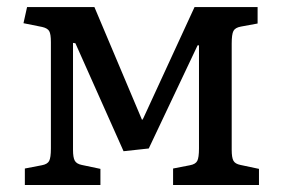

<svg xmlns="http://www.w3.org/2000/svg" viewBox="-20 -527 804 547"><path d="M50.8 0V-46.9L99.1 -56.2Q115.2 -59.1 120.1 -68.6Q125 -78.1 125 -104V-407.2Q125 -430.2 120.1 -438.5Q115.2 -446.8 100.1 -450.2L46.9 -460.9L57.1 -506.8H249L384.8 -185.1L388.2 -189.9L534.2 -506.8H713.9V-460L666 -451.2Q649.9 -448.2 645 -438.7Q640.1 -429.2 640.1 -402.8V-100.1Q640.1 -78.1 645 -69.1Q649.9 -60.1 665 -57.1L717.8 -45.9V0H473.1V-46.9L521 -56.2Q537.1 -59.1 542 -68.6Q546.9 -78.1 546.9 -104V-397.9H543L403.8 -104L332 -96.2L194.8 -403.8L188 -404.8V-100.1Q188 -78.1 193.1 -69.1Q198.2 -60.1 212.9 -57.1L266.1 -45.9V0Z"/></svg>

Font: Literata
Style: Regular
Weight: 400
Designer: Latin by Veronika Burian and Jose Scaglione. Greek by Irene Vlachou. Cyrillic by Vera Evstafieva.
Foundry: TypeTogether
Version: Version 3.002